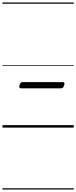

<svg xmlns="http://www.w3.org/2000/svg" viewBox="-20 -1030 615 1550"><path d="M150 -317Q139 -317 136.5 -323Q134 -329 138 -343Q142 -357 148 -362Q154 -367 165 -367H485Q497 -367 499.5 -361Q502 -355 498 -342Q494 -328 488 -322.5Q482 -317 470 -317ZM0 490H575V500H0ZM0 -20H575V0H0ZM0 -505H575V-500H0ZM0 -1010H575V-1000H0Z"/></svg>

Font: Playwrite RO Guides
Style: Regular
Weight: 400
Designer: Veronika Burian, José Scaglione
Foundry: TypeTogether
Version: Version 1.003